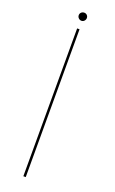

<svg xmlns="http://www.w3.org/2000/svg" viewBox="-148 -786 495 824"><g transform="rotate(20 100.0 -374.5)"><path d="M79 0H90V-675H79ZM85 -712Q92.5 -712 97.8 -717.8Q103 -723.5 103 -731Q103 -738.5 97.8 -743.8Q92.5 -749 85 -749Q77 -749 71.5 -743.8Q66 -738.5 66 -731Q66 -723 71.8 -717.5Q77.5 -712 85 -712Z"/></g></svg>

Font: Anybody UltraCondensed Thin Thin
Style: Regular
Weight: 250
Version: Version 1.111